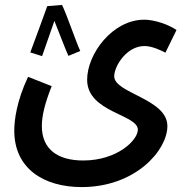

<svg xmlns="http://www.w3.org/2000/svg" viewBox="-20 -530 759 780"><path d="M232 -510 172 -505C159 -467 112 -342 103 -317L151 -302C156 -316 182 -391 201 -445C220 -399 248 -323 258 -303L306 -323C288 -362 250 -474 232 -510ZM38 1C38 155 158 230 312 230C530 230 660 81 660 -18C660 -129 444 -151 444 -220C444 -261 494 -343 567 -343C597 -343 633 -326 652 -316L697 -408C666 -430 608 -450 566 -450C437 -450 334 -311 334 -206C334 -73 540 -66 540 -3C540 39 457 122 318 122C215 122 150 77 150 -18C150 -59 162 -110 190 -180L94 -218C47 -118 38 -41 38 1Z"/></svg>

Font: Noto Sans Arabic UI XCn SmBd
Style: Regular
Weight: 600
Width: 2
Designer: Monotype Design Team, Nadine Chahine and Nizar Qandah
Foundry: Monotype Imaging Inc.
Version: Version 2.010